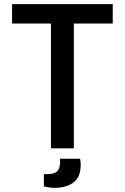

<svg xmlns="http://www.w3.org/2000/svg" viewBox="-20 -713 600 923"><path d="M225 0V-600H38V-693H522V-600H335V0ZM243 190Q231 190 216 188Q201 186 191 183V124H207Q242 124 255.5 110Q269 96 269 62V50H365Q368 65 368 78Q368 138 333.5 164Q299 190 243 190Z"/></svg>

Font: Ubuntu Sans Mono Medium
Style: Regular
Weight: 500
Monospace: yes
Designer: Dalton Maag Ltd
Foundry: Dalton Maag Ltd
Version: Version 1.006